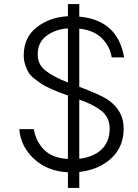

<svg xmlns="http://www.w3.org/2000/svg" viewBox="-20 -840 683 947"><path d="M371 -412Q478 -372 515 -346Q590 -293 590 -206Q590 -115 528 -58.5Q466 -2 371 8V87H315V10Q212 4 147 -57Q82 -118 75 -203H147Q156 -144 197 -102Q238 -60 315 -56V-369Q281 -381 269.5 -385.5Q258 -390 228 -403.5Q198 -417 185.5 -425.5Q173 -434 151.5 -450.5Q130 -467 121 -482.5Q112 -498 104.5 -520Q97 -542 97 -567Q97 -655 160.5 -705Q224 -755 315 -760V-820H371V-758Q561 -741 592 -557H531Q523 -609 484.5 -649.5Q446 -690 371 -699ZM166 -572Q166 -522 204 -492Q242 -462 315 -433V-700Q253 -696 209.5 -663.5Q166 -631 166 -572ZM521 -203Q521 -233 510 -256.5Q499 -280 475.5 -297Q452 -314 429 -325Q406 -336 371 -349V-57Q441 -65 480.5 -102.5Q520 -140 521 -203Z"/></svg>

Font: Oakes Grotesk Light
Style: Italic
Weight: 300
Italic angle: -8°
Designer: Samuel Oakes
Foundry: Samuel Oakes
Version: Version 1.000;PS 001.000;hotconv 1.0.88;makeotf.lib2.5.64775